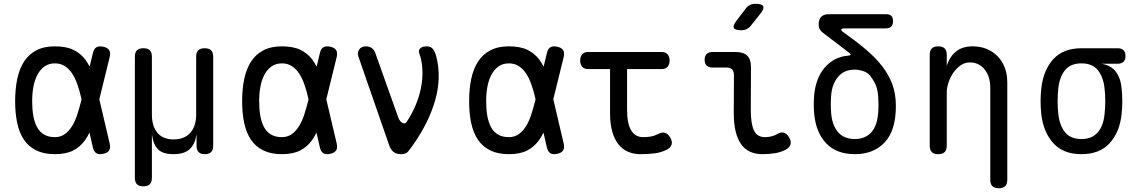

<svg xmlns="http://www.w3.org/2000/svg" viewBox="-20 -805 6040 1015"><path d="M560 -46Q565 -23 557 -10Q549 3 526 8Q503 13 489.5 5Q476 -3 471 -26L453 -104Q443 -83 431 -66Q406 -30 368 -10Q330 10 270 10Q212 10 171.5 -10Q131 -30 106.5 -66.5Q82 -103 71 -154.5Q60 -206 60 -270Q60 -334 71 -387Q82 -440 106.5 -478.5Q131 -517 171.5 -538.5Q212 -560 270 -560Q330 -560 368 -541.5Q406 -523 431 -490Q443 -473 454 -453L471 -524Q476 -547 489.5 -555Q503 -563 526 -558Q549 -553 557 -540Q565 -527 560 -504L505 -280ZM411 -280 410 -285Q401 -325 389 -359Q377 -393 360.5 -417.5Q344 -442 322 -456Q300 -470 270 -470Q239 -470 216.5 -454.5Q194 -439 179 -412Q164 -385 157 -348.5Q150 -312 150 -270Q150 -228 156 -193.5Q162 -159 175.5 -133.5Q189 -108 212.5 -94Q236 -80 270 -80Q300 -80 322 -95.5Q344 -111 360.5 -137.5Q377 -164 388.5 -199.5Q400 -235 410 -275Z M738 180Q715 180 704 169Q693 158 693 135V-505Q693 -528 704 -539Q715 -550 738 -550Q761 -550 772 -539Q783 -528 783 -505V-200Q783 -137 812.5 -102.5Q842 -68 898 -68Q954 -68 985.5 -102.5Q1017 -137 1017 -200V-505Q1017 -528 1028 -539Q1039 -550 1062 -550Q1085 -550 1096 -539Q1107 -528 1107 -505V-34Q1107 -12 1096 -1Q1085 10 1063 10Q1041 10 1030 -1Q1019 -12 1019 -34V-95L1017 -85Q1009 -40 981 -15Q953 10 897 10Q841 10 816 -15Q791 -40 785 -85L783 -95V135Q783 158 772 169Q761 180 738 180Z M1760 -46Q1765 -23 1757 -10Q1749 3 1726 8Q1703 13 1689.5 5Q1676 -3 1671 -26L1653 -104Q1643 -83 1631 -66Q1606 -30 1568 -10Q1530 10 1470 10Q1412 10 1371.5 -10Q1331 -30 1306.5 -66.5Q1282 -103 1271 -154.5Q1260 -206 1260 -270Q1260 -334 1271 -387Q1282 -440 1306.5 -478.5Q1331 -517 1371.5 -538.5Q1412 -560 1470 -560Q1530 -560 1568 -541.5Q1606 -523 1631 -490Q1643 -473 1654 -453L1671 -524Q1676 -547 1689.5 -555Q1703 -563 1726 -558Q1749 -553 1757 -540Q1765 -527 1760 -504L1705 -280ZM1611 -280 1610 -285Q1601 -325 1589 -359Q1577 -393 1560.5 -417.5Q1544 -442 1522 -456Q1500 -470 1470 -470Q1439 -470 1416.5 -454.5Q1394 -439 1379 -412Q1364 -385 1357 -348.5Q1350 -312 1350 -270Q1350 -228 1356 -193.5Q1362 -159 1375.5 -133.5Q1389 -108 1412.5 -94Q1436 -80 1470 -80Q1500 -80 1522 -95.5Q1544 -111 1560.5 -137.5Q1577 -164 1588.5 -199.5Q1600 -235 1610 -275Z M2037 -38 1874 -508Q1871 -518 1872.5 -527Q1874 -536 1879 -543.5Q1884 -551 1893 -555.5Q1902 -560 1914 -560Q1932 -560 1945 -551Q1958 -542 1964 -525L2085 -185Q2093 -163 2107.5 -155.5Q2122 -148 2130 -161Q2158 -203 2177.5 -249.5Q2197 -296 2206 -343Q2215 -390 2213 -436.5Q2211 -483 2196 -525Q2193 -534 2195.5 -540.5Q2198 -547 2204 -551.5Q2210 -556 2218.5 -558Q2227 -560 2236 -560Q2259 -560 2270 -544Q2281 -528 2286 -508Q2301 -450 2299 -391Q2297 -332 2280 -273Q2263 -214 2233.5 -155Q2204 -96 2163 -38Q2149 -18 2137.5 -4Q2126 10 2100 10Q2075 10 2060 -2Q2045 -14 2037 -38Z M2960 -46Q2965 -23 2957 -10Q2949 3 2926 8Q2903 13 2889.5 5Q2876 -3 2871 -26L2853 -104Q2843 -83 2831 -66Q2806 -30 2768 -10Q2730 10 2670 10Q2612 10 2571.5 -10Q2531 -30 2506.5 -66.5Q2482 -103 2471 -154.5Q2460 -206 2460 -270Q2460 -334 2471 -387Q2482 -440 2506.5 -478.5Q2531 -517 2571.5 -538.5Q2612 -560 2670 -560Q2730 -560 2768 -541.5Q2806 -523 2831 -490Q2843 -473 2854 -453L2871 -524Q2876 -547 2889.5 -555Q2903 -563 2926 -558Q2949 -553 2957 -540Q2965 -527 2960 -504L2905 -280ZM2811 -280 2810 -285Q2801 -325 2789 -359Q2777 -393 2760.5 -417.5Q2744 -442 2722 -456Q2700 -470 2670 -470Q2639 -470 2616.5 -454.5Q2594 -439 2579 -412Q2564 -385 2557 -348.5Q2550 -312 2550 -270Q2550 -228 2556 -193.5Q2562 -159 2575.5 -133.5Q2589 -108 2612.5 -94Q2636 -80 2670 -80Q2700 -80 2722 -95.5Q2744 -111 2760.5 -137.5Q2777 -164 2788.5 -199.5Q2800 -235 2810 -275Z M3479 -530Q3499 -530 3509.5 -517.5Q3520 -505 3520 -485Q3520 -465 3509.5 -452.5Q3499 -440 3479 -440H3295V-224Q3295 -152 3316.5 -116Q3338 -80 3380 -80Q3400 -80 3419 -83Q3438 -86 3461 -97Q3481 -108 3496.5 -102.5Q3512 -97 3523 -78Q3535 -58 3530.5 -41.5Q3526 -25 3507 -15Q3477 1 3442 5.5Q3407 10 3365 10Q3329 10 3299.5 -3Q3270 -16 3249 -42.5Q3228 -69 3216.5 -110Q3205 -151 3205 -207V-440H3088Q3068 -440 3057.5 -452.5Q3047 -465 3047 -485Q3047 -505 3057.5 -517.5Q3068 -530 3088 -530Z M3949 -224Q3949 -152 3965.5 -116Q3982 -80 4024 -80Q4041 -80 4058 -84Q4075 -88 4090 -97Q4110 -109 4125.5 -103Q4141 -97 4152 -78Q4164 -58 4159 -42Q4154 -26 4136 -15Q4111 -1 4079 4.5Q4047 10 4009 10Q3973 10 3945 -3Q3917 -16 3898 -42.5Q3879 -69 3869 -110Q3859 -151 3859 -207L3860 -408Q3860 -428 3850 -438Q3840 -448 3820 -448H3746Q3726 -448 3715.5 -458.5Q3705 -469 3705 -489Q3705 -509 3715.5 -519.5Q3726 -530 3746 -530H3870Q3911 -530 3930.5 -510.5Q3950 -491 3950 -450ZM3950 -670Q3940 -657 3927 -651Q3914 -645 3898 -645Q3866 -645 3859.5 -657Q3853 -669 3873 -695L3921 -758Q3931 -772 3944 -778.5Q3957 -785 3974 -785Q4008 -785 4014.5 -772Q4021 -759 4000 -733Z M4442 -632Q4507 -586 4558 -543Q4609 -500 4644 -454.5Q4679 -409 4697.5 -358.5Q4716 -308 4716 -245Q4716 -115 4657 -52.5Q4598 10 4500 10Q4402 10 4347.5 -47.5Q4293 -105 4284 -205Q4282 -229 4282 -253.5Q4282 -278 4284 -302Q4288 -346 4302 -383Q4316 -420 4339.5 -447.5Q4363 -475 4394.5 -491.5Q4426 -508 4465 -511Q4475 -512 4476.5 -515.5Q4478 -519 4470 -525Q4441 -548 4406.5 -574Q4372 -600 4330 -632Q4319 -640 4313.5 -650.5Q4308 -661 4308 -675Q4308 -703 4321.5 -716.5Q4335 -730 4363 -730H4664Q4683 -730 4692 -721Q4701 -712 4701 -693Q4701 -674 4691.5 -664.5Q4682 -655 4663 -655H4449Q4429 -655 4427 -649.5Q4425 -644 4442 -632ZM4580 -405Q4566 -422 4542.5 -429.5Q4519 -437 4499 -437Q4443 -437 4411 -399.5Q4379 -362 4374 -302Q4372 -278 4372 -253.5Q4372 -229 4374 -205Q4380 -140 4411.5 -105Q4443 -70 4500 -70Q4557 -70 4590.5 -110.5Q4624 -151 4624 -245Q4624 -273 4622.5 -294.5Q4621 -316 4616.5 -334.5Q4612 -353 4603 -369.5Q4594 -386 4580 -405Z M4985 -316V-35Q4985 -12 4974 -1Q4963 10 4940 10Q4917 10 4906 -1Q4895 -12 4895 -35V-515Q4895 -538 4906 -549Q4917 -560 4940 -560Q4963 -560 4974 -549Q4985 -538 4985 -515V-456Q4999 -504 5033 -532Q5067 -560 5122 -560Q5162 -560 5195.5 -546.5Q5229 -533 5253.5 -508Q5278 -483 5291.5 -448Q5305 -413 5305 -370V145Q5305 168 5294 179Q5283 190 5260 190Q5237 190 5226 179Q5215 168 5215 145V-344Q5215 -370 5208 -393.5Q5201 -417 5187.5 -435Q5174 -453 5154 -464Q5134 -475 5107 -475Q5080 -475 5057.5 -459Q5035 -443 5019 -419.5Q5003 -396 4994 -368Q4985 -340 4985 -316Z M5889 -468H5801Q5851 -461 5877.5 -427.5Q5904 -394 5909 -340Q5913 -305 5913 -270Q5913 -235 5909 -200Q5899 -106 5846 -48Q5793 10 5697 10Q5601 10 5548.5 -48Q5496 -106 5485 -200Q5481 -235 5481 -270Q5481 -305 5485 -340Q5496 -435 5548.5 -492.5Q5601 -550 5697 -550H5889Q5909 -550 5919.5 -539.5Q5930 -529 5930 -509Q5930 -489 5919.5 -478.5Q5909 -468 5889 -468ZM5697 -70Q5726 -70 5747 -79Q5768 -88 5783 -105Q5798 -122 5807 -146Q5816 -170 5819 -200Q5823 -235 5823 -270Q5823 -305 5819 -340Q5812 -400 5783 -435Q5754 -470 5697 -470Q5640 -470 5611 -435Q5582 -400 5575 -340Q5571 -305 5571 -270Q5571 -235 5575 -200Q5582 -140 5611 -105Q5640 -70 5697 -70Z"/></svg>

Font: Maple Mono Normal
Style: Regular
Weight: 400
Monospace: yes
Designer: subframe7536
Version: Version 7.000